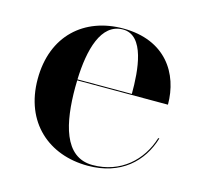

<svg xmlns="http://www.w3.org/2000/svg" viewBox="-78 -555 685 650"><g transform="rotate(15 265.0 -230.0)"><path d="M492 -142H488C463 -60 395 3.5 296.5 3.5C195 3.5 172 -113.5 172 -235C172 -243.5 172 -252 172.5 -260H490.5C490.5 -369 426.5 -470 278 -470C142 -470 42 -382.5 42 -230C42 -77.5 145.5 10 281 10C397 10 466 -55.5 492 -142ZM278 -466.5C354 -466.5 363.5 -346 363 -263.5H172.5C176 -368 201 -466.5 278 -466.5Z"/></g></svg>

Font: Bodoni* 48pt Medium
Style: Regular
Weight: 500
Version: Version 2.3